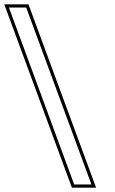

<svg xmlns="http://www.w3.org/2000/svg" viewBox="-276 -834 531 889"><path d="M-219.9 -759 -234.7 -799H-154.7L-139.9 -759L132.6 -20L147.4 20H67.4L52.6 -20ZM-256.2 -814 56.9 35H168.9L-144.2 -814Z"/></svg>

Font: Nordica Plus
Style: NordicaClassicLightOpOblOl
Weight: 300
Version: Version 1.01